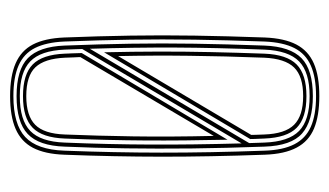

<svg xmlns="http://www.w3.org/2000/svg" viewBox="-156 -490 652 380"><g transform="rotate(90 170.0 -300.0)"><path d="M170.2 6Q130.5 6 105.4 -4.9Q80.2 -15.8 68 -39.2Q55.8 -62.8 54.2 -101Q51.5 -169.5 50.5 -232Q49.5 -294.5 50.5 -359Q51.5 -423.5 54.2 -498Q55.8 -536.8 68.1 -560.5Q80.5 -584.2 105.5 -595.1Q130.5 -606 170.2 -606Q209.2 -606 234.4 -595.5Q259.5 -585 272.1 -561.2Q284.8 -537.5 286.2 -498Q290.2 -387.2 290.1 -293.5Q290 -199.8 286.2 -101Q284.8 -62.8 272.5 -39.2Q260.2 -15.8 235.1 -4.9Q210 6 170.2 6ZM170.2 -0.5Q226 -0.5 251.1 -23.9Q276.2 -47.2 278.2 -101.2Q282 -200 282.1 -293.6Q282.2 -387.2 278.2 -497.8Q277 -534.2 265.5 -556.6Q254 -579 230.8 -589.2Q207.5 -599.5 170.2 -599.5Q133.2 -599.5 109.9 -589.2Q86.5 -579 75.1 -556.6Q63.8 -534.2 62.2 -497.8Q59.5 -424 58.5 -359.5Q57.5 -295 58.5 -232.4Q59.5 -169.8 62.2 -101.2Q63.8 -65.5 75 -43.2Q86.2 -21 109.6 -10.8Q133 -0.5 170.2 -0.5ZM170.2 -6.8Q118 -6.8 95.1 -29.1Q72.2 -51.5 70.2 -101.5Q67.5 -170.2 66.5 -232.4Q65.5 -294.5 66.5 -358.8Q67.5 -423 70.2 -497.5Q72.2 -548.2 95.2 -570.8Q118.2 -593.2 170.2 -593.2Q219.8 -593.2 244.1 -571.9Q268.5 -550.5 270.2 -497.2Q273 -421 273.8 -353.5Q274.5 -286 273.6 -223.9Q272.8 -161.8 270.2 -101.8Q268.5 -50.8 245.1 -28.8Q221.8 -6.8 170.2 -6.8ZM170.2 -13.2Q217.8 -13.2 239.1 -33.9Q260.5 -54.5 262.2 -102Q265.8 -189.2 266.1 -271.9Q266.5 -354.5 263.8 -452.2L77 -136.8Q77.2 -129.8 77.4 -124Q77.5 -118.2 77.8 -113.1Q78 -108 78.2 -102Q80.2 -54.5 101.5 -33.9Q122.8 -13.2 170.2 -13.2ZM170.2 -19.5Q127 -19.5 107.5 -38.8Q88 -58 86.2 -102.2Q86 -108.8 85.9 -110.1Q85.8 -111.5 85.6 -116Q85.5 -120.5 85 -135.8L256.5 -424.2Q258.5 -336.8 258 -261.5Q257.5 -186.2 254.2 -102.2Q252.5 -58 233 -38.8Q213.5 -19.5 170.2 -19.5ZM170.2 -26Q209 -26 226.9 -43.6Q244.8 -61.2 246.2 -102.5Q248.8 -165.2 249.9 -237.5Q251 -309.8 249 -397L93 -133Q93.2 -128 93.2 -126.9Q93.2 -125.8 93.5 -121.4Q93.8 -117 94.2 -102.5Q96 -62.2 113.1 -44.1Q130.2 -26 170.2 -26ZM76.5 -151.8 263.2 -467.2Q263 -474.5 262.6 -485.6Q262.2 -496.8 262.2 -497.2Q260.5 -545.2 239.1 -566Q217.8 -586.8 170.2 -586.8Q123 -586.8 101.6 -566Q80.2 -545.2 78.2 -497.2Q74.5 -401.5 74.1 -320.4Q73.8 -239.2 76.5 -151.8ZM83.5 -180Q82.2 -236.2 82.1 -287.8Q82 -339.2 83.1 -390.5Q84.2 -441.8 86.2 -497.2Q88 -541.8 107.6 -561.1Q127.2 -580.5 170.2 -580.5Q213.5 -580.5 233 -561.1Q252.5 -541.8 254.2 -497Q254.5 -492 254.6 -487.2Q254.8 -482.5 255 -478.1Q255.2 -473.8 255.2 -469.2ZM91 -207.8 247 -471.2Q246.8 -478.2 246.8 -480.1Q246.8 -482 246.2 -496.8Q244.8 -538.2 226.9 -556.1Q209 -574 170.2 -574Q131 -574 113.5 -556Q96 -538 94.2 -497Q91.2 -418.5 90.4 -348.5Q89.5 -278.5 91 -207.8Z"/></g></svg>

Font: Big Shoulders Inline Text Thin
Style: Regular
Weight: 100
Designer: Patric King
Foundry: XO Type Co
Version: Version 2.002